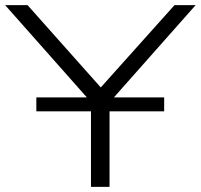

<svg xmlns="http://www.w3.org/2000/svg" viewBox="-23 -725 779 745"><path d="M330 0V-357L346 -311L-3 -705H84L374 -379H362L654 -705H736L387 -311L402 -357V0ZM118 -293V-347H614V-293Z"/></svg>

Font: Nunito Sans 10pt Expanded Light
Style: Regular
Weight: 300
Width: 7
Designer: Vernon Adams
Foundry: Vernon Adams
Version: Version 3.101;gftools[0.9.27]